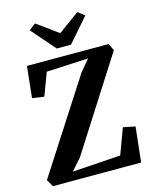

<svg xmlns="http://www.w3.org/2000/svg" viewBox="-140 -1073 929 1164"><g transform="rotate(-15 324.0 -490.5)"><path d="M44.5 0 18.5 -44.5 390 -620.5 450.5 -693 188 -680 134.5 -537.5 60 -548 81 -745H594L614.5 -700.5L248 -127L184 -54L486.5 -74L546.5 -235.5L622 -220L598 0ZM283 -800 153 -949.5 194.5 -981 327.5 -884.5 460.5 -981 502 -949 372 -800Z"/></g></svg>

Font: Merriweather 48pt
Style: Bold
Weight: 700
Version: Version 2.100